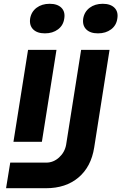

<svg xmlns="http://www.w3.org/2000/svg" viewBox="-20 -813 640 1013"><path d="M217 -637Q176 -637 155 -658Q134 -679 139 -715Q145 -751 173 -772Q201 -793 242 -793Q283 -793 304 -772Q325 -751 319 -715Q314 -679 286 -658Q258 -637 217 -637ZM497 -637Q456 -637 435 -658Q414 -679 419 -715Q425 -751 453 -772Q481 -793 522 -793Q563 -793 584 -772Q605 -751 599 -715Q594 -679 566 -658Q538 -637 497 -637ZM12 180 34 45H224Q262 45 292 17.5Q322 -10 329 -50L408 -550H558L477 -35Q461 67 394 123.5Q327 180 223 180ZM51 -65 128 -550H278L201 -65Z"/></svg>

Font: JetBrains Mono ExtraBold
Style: Italic
Weight: 800
Italic angle: -9°
Monospace: yes
Designer: Philipp Nurullin, Konstantin Bulenkov
Foundry: JetBrains
Version: Version 2.305; ttfautohint (v1.8.4.7-5d5b)